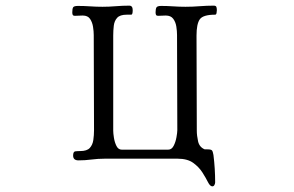

<svg xmlns="http://www.w3.org/2000/svg" viewBox="-20 -564 1040 680"><path d="M748 -528Q748 -525 747 -518.5Q746 -512 742 -512Q699 -512 687.5 -495.5Q676 -479 676 -438Q676 -353 676.5 -269Q677 -185 677 -101Q677 -84 681.5 -63.5Q686 -43 705 -35H715Q728 -35 731 -31Q734 -27 736 -15Q742 33 742 82Q742 86 739.5 91Q737 96 732 96Q724 96 716.5 81Q709 66 697 47Q685 28 664.5 13Q644 -2 609 -2H351Q327 -2 304 1Q281 4 258 4Q239 4 239 -13Q239 -27 246.5 -28Q254 -29 264 -29Q288 -29 298 -40Q308 -51 310.5 -68Q313 -85 313 -103Q313 -187 312.5 -271Q312 -355 312 -440Q312 -453 309.5 -469Q307 -485 299 -497Q291 -509 273 -509Q266 -509 259.5 -508.5Q253 -508 246 -508Q239 -508 237.5 -511.5Q236 -515 236 -520Q236 -533 239 -538Q242 -543 256 -543Q278 -543 299.5 -541.5Q321 -540 343 -540Q366 -540 390 -542Q414 -544 438 -544Q450 -544 450 -528Q450 -512 445 -512Q440 -512 429 -512Q405 -512 395 -501Q385 -490 383 -473Q381 -456 381 -438V-101Q381 -92 383.5 -76Q386 -60 392.5 -47Q399 -34 411 -34H576Q588 -34 595 -47.5Q602 -61 605 -78Q608 -95 608 -103Q608 -187 607.5 -271Q607 -355 607 -440Q607 -454 604.5 -470Q602 -486 593.5 -497.5Q585 -509 567 -509Q560 -509 553.5 -508.5Q547 -508 541 -508Q534 -508 532.5 -511.5Q531 -515 531 -520Q531 -532 534 -537.5Q537 -543 551 -543Q572 -543 593.5 -541.5Q615 -540 637 -540Q662 -540 687 -542Q712 -544 737 -544Q745 -544 746.5 -539Q748 -534 748 -528Z"/></svg>

Font: Kaisei HarunoUmi
Style: Regular
Weight: 400
Designer: Font-Kai, 金井和夫
Foundry: KAZUO KANAI
Version: Version 5.003